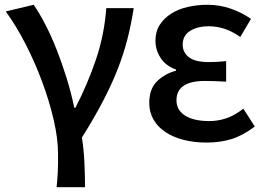

<svg xmlns="http://www.w3.org/2000/svg" viewBox="-20 -584 1108 804"><path d="M217 200Q219 182 220 167Q221 152 222 136.5Q223 121 223 102.5Q223 84 223 59Q223 -4 204.5 -83.5Q186 -163 155.5 -244.5Q125 -326 85.5 -402.5Q46 -479 4 -536L121 -564Q144 -531 169 -483Q194 -435 216.5 -378Q239 -321 258.5 -258.5Q278 -196 291 -133H296Q347 -232 382 -335.5Q417 -439 425 -550H540Q529 -480 513 -418Q497 -356 472 -292.5Q447 -229 411 -160Q375 -91 323 -8Q331 43 333.5 97.5Q336 152 336 200Z M845 13Q794 13 750 2Q706 -9 673.5 -30.5Q641 -52 623 -83Q605 -114 605 -153Q605 -211 637 -243Q669 -275 717 -288V-293Q674 -308 652.5 -341.5Q631 -375 631 -413Q631 -452 649 -480Q667 -508 697 -527Q727 -546 766.5 -555Q806 -564 849 -564Q899 -564 945.5 -548Q992 -532 1031 -505L986 -429Q924 -474 854 -474Q807 -474 776 -454.5Q745 -435 745 -397Q745 -364 771.5 -344Q798 -324 855 -324Q872 -324 889.5 -325Q907 -326 927 -328V-242Q879 -245 838 -245Q719 -245 719 -164Q719 -123 755 -100Q791 -77 857 -77Q892 -77 927 -88.5Q962 -100 999 -129L1047 -54Q996 -16 949 -1.5Q902 13 845 13Z"/></svg>

Font: Kinto Sans Med
Style: Regular
Weight: 500
Designer: Authors: Ryoko NISHIZUKA  (kana & ideographs); Paul D. Hunt (Latin, Greek & Cyrillic); Wenlong ZHANG  (bopomofo); Sandol
Foundry: Adobe Systems Incorporated, ookami Inc.
Version: Version 0.001